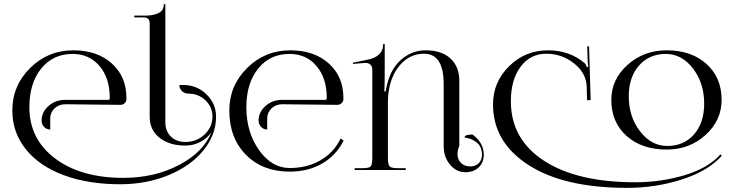

<svg xmlns="http://www.w3.org/2000/svg" viewBox="-20 -828 3574 935"><path d="M785.2 -724.6V-232.4Q785.2 -189.5 812 -163.1Q838.9 -136.7 882.8 -136.7Q937.5 -136.7 976.1 -172.9Q1014.6 -209 1014.6 -259.8Q1014.6 -306.6 980.5 -339.4Q946.3 -372.1 897.5 -372.1Q878.9 -372.1 866.2 -384.3Q853.5 -396.5 853.5 -414.1H873Q938.5 -414.1 985.4 -368.7Q1032.2 -323.2 1032.2 -259.8Q1032.2 -170.9 969.7 -94.7Q907.2 -18.6 799.8 25.4Q692.4 69.3 565.4 69.3Q409.2 69.3 290 24.9Q170.9 -19.5 105.5 -101.6Q40 -183.6 40 -290Q40 -411.1 127 -497.1Q213.9 -583 336.9 -583Q453.1 -583 524.4 -519Q595.7 -455.1 595.7 -350.6V-345.7Q595.7 -334 587.4 -325.7Q579.1 -317.4 566.4 -317.4H565.4L297.9 -320.3Q267.6 -320.3 246.1 -300.8Q224.6 -279.3 224.6 -252V-197.3Q207 -197.3 194.8 -210Q182.6 -222.7 182.6 -240.2Q182.6 -282.2 216.3 -312Q250 -341.8 297.9 -341.8H506.8Q514.6 -341.8 514.6 -350.6Q514.6 -447.3 464.8 -506.3Q415 -565.4 333 -565.4Q238.3 -565.4 180.7 -494.1Q123 -422.9 123 -305.7Q123 -150.4 248.5 -56.2Q374 38.1 580.1 38.1Q733.4 38.1 852.5 -24.9Q971.7 -87.9 1009.8 -184.6Q989.3 -154.3 955.6 -136.7Q921.9 -119.1 882.8 -119.1Q804.7 -119.1 756.8 -157.2Q709 -195.3 709 -257.8V-713.9Q709 -743.2 679.7 -743.2H633.8V-752H689.5Q725.6 -752 751.5 -764.2Q777.3 -776.4 777.3 -803.7V-807.6H785.2Z M1354.5 -320.3Q1324.2 -320.3 1302.7 -300.8Q1281.2 -279.3 1281.2 -252V-197.3Q1263.7 -197.3 1251.5 -210Q1239.3 -222.7 1239.3 -240.2Q1239.3 -282.2 1272.9 -312Q1306.6 -341.8 1354.5 -341.8H1563.5Q1571.3 -341.8 1571.3 -350.6Q1571.3 -447.3 1521.5 -506.3Q1471.7 -565.4 1389.6 -565.4Q1294.9 -565.4 1237.3 -494.1Q1179.7 -422.9 1179.7 -305.7Q1179.7 -183.6 1241.7 -96.7Q1303.7 -9.8 1390.6 -9.8Q1476.6 -9.8 1541.5 -47.9Q1606.4 -85.9 1638.7 -153.3L1653.3 -143.6Q1618.2 -72.3 1549.8 -32.2Q1481.4 7.8 1390.6 7.8Q1258.8 7.8 1177.7 -74.2Q1096.7 -156.2 1096.7 -290Q1096.7 -411.1 1183.6 -497.1Q1270.5 -583 1393.6 -583Q1509.8 -583 1581.1 -519Q1652.3 -455.1 1652.3 -350.6V-345.7Q1652.3 -334 1643.6 -325.7Q1634.8 -317.4 1622.1 -317.4Z M1707 0V-8.8H1741.2Q1776.4 -8.8 1784.7 -17.1Q1793 -25.4 1793 -60.5V-490.2Q1793 -503.9 1784.2 -512.7Q1775.4 -521.5 1760.7 -521.5Q1758.8 -521.5 1756.8 -521.5L1699.2 -516.6L1698.2 -522.5L1773.4 -538.1Q1804.7 -543.9 1825.2 -562.5Q1845.7 -581.1 1845.7 -609.4V-613.3H1853.5V-485.4Q1853.5 -400.4 1851.6 -382.8H1858.4Q1861.3 -409.2 1874 -446.3Q1895.5 -508.8 1943.8 -545.9Q1992.2 -583 2052.7 -583Q2130.9 -583 2173.8 -543Q2216.8 -502.9 2216.8 -435.5V-117.2Q2208 -96.7 2208 -78.1Q2208 -50.8 2225.1 -34.2Q2242.2 -17.6 2270.5 -17.6Q2295.9 -17.6 2311.5 -33.2Q2327.1 -48.8 2327.1 -75.2Q2327.1 -112.3 2303.2 -132.8Q2279.3 -153.3 2242.2 -158.2Q2242.2 -172.9 2280.3 -172.9Q2302.7 -159.2 2319.3 -132.8Q2335.9 -106.4 2335.9 -75.2Q2335.9 -36.1 2311 -12.7Q2286.1 10.7 2246.1 10.7Q2202.1 10.7 2171.4 -26.4Q2140.6 -63.5 2140.6 -116.2V-418.9Q2140.6 -566.4 2044.9 -566.4Q1968.8 -566.4 1918.9 -500Q1869.1 -433.6 1869.1 -328.1V-60.5Q1869.1 -25.4 1877.9 -17.1Q1886.7 -8.8 1921.9 -8.8H1956.1V0Z M2380.9 -319.3Q2380.9 -428.7 2459.5 -505.9Q2538.1 -583 2648.4 -583Q2753.9 -583 2827.1 -520.5Q2834 -513.7 2837.9 -501L2844.7 -502.9Q2842.8 -512.7 2841.8 -531.2L2839.8 -602.5H2848.6L2856.4 -340.8L2838.9 -339.8L2836.9 -410.2Q2833 -474.6 2773.9 -520.5Q2714.8 -566.4 2640.6 -566.4Q2562.5 -566.4 2515.1 -502.9Q2467.8 -439.5 2467.8 -335Q2467.8 -150.4 2628.9 -45.4Q2790 59.6 3074.2 59.6Q3199.2 59.6 3314.5 24.9Q3429.7 -9.8 3488.3 -76.2L3495.1 -69.3Q3426.8 5.9 3299.3 46.4Q3171.9 86.9 3034.2 86.9Q2726.6 86.9 2553.7 -24.4Q2380.9 -135.7 2380.9 -319.3Z M3226.6 -99.6Q3105.5 -99.6 3031.2 -166Q2957 -232.4 2957 -341.8Q2957 -441.4 3036.1 -512.2Q3115.2 -583 3226.6 -583Q3346.7 -583 3420.4 -516.6Q3494.1 -450.2 3494.1 -341.8Q3494.1 -241.2 3415.5 -170.4Q3336.9 -99.6 3226.6 -99.6ZM3229.5 -117.2Q3310.5 -117.2 3359.9 -173.8Q3409.2 -230.5 3409.2 -323.2Q3409.2 -423.8 3354.5 -494.6Q3299.8 -565.4 3222.7 -565.4Q3141.6 -565.4 3091.8 -508.8Q3042 -452.1 3042 -359.4Q3042 -258.8 3097.2 -188Q3152.3 -117.2 3229.5 -117.2Z"/></svg>

Font: FoglihtenNo07
Style: Regular
Weight: 500
Designer: gluk (gluksza@wp.pl)
Foundry: gluk (gluksza@wp.pl)
Version: Version 0.871